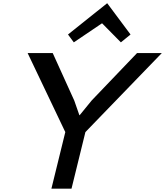

<svg xmlns="http://www.w3.org/2000/svg" viewBox="-20 -1127 987 1147"><path d="M798.8 -810.1H946.8L490.2 -337.9L407.2 0H287.1L370.1 -337.9L145 -810.1H294.9L423.8 -525.9L454.1 -439H456.1L527.8 -526.9ZM621.1 -1106.9 759.8 -920.9 702.1 -874 589.8 -987.8 587.9 -986.8 420.9 -874 386.2 -920.9 619.1 -1106.9Z"/></svg>

Font: Sinkin Sans 500 Medium Italic
Style: Regular
Weight: 500
Italic angle: -112°
Designer: Keith Bates
Foundry: K-Type
Version: Sinkin Sans (version 1.0)  by Keith Bates   •   © 2014   www